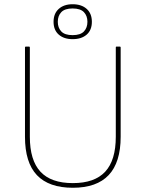

<svg xmlns="http://www.w3.org/2000/svg" viewBox="-20 -875 688 907"><path d="M324 12Q211 12 154.5 -47.5Q98 -107 98 -229V-651Q98 -655 102 -655H117Q121 -655 121 -651V-229Q121 -118 171 -64Q221 -10 324 -10Q427 -10 477 -64Q527 -118 527 -229V-651Q527 -655 530 -655H546Q550 -655 550 -651V-229Q550 -108 493.5 -48Q437 12 324 12ZM323 -690Q282 -690 257.5 -711.5Q233 -733 233 -772Q233 -811 257.5 -833Q282 -855 323 -855Q365 -855 389.5 -833Q414 -811 414 -772Q414 -733 389.5 -711.5Q365 -690 323 -690ZM323 -709Q360 -709 376.5 -726.5Q393 -744 393 -772Q393 -800 376.5 -817.5Q360 -835 323 -835Q286 -835 269.5 -817.5Q253 -800 253 -772Q253 -744 269.5 -726.5Q286 -709 323 -709Z"/></svg>

Font: Sofia Sans Thin
Style: Regular
Weight: 250
Designer: Botio Nikoltchev, Ani Petrova
Foundry: lettersoup
Version: Version 4.101